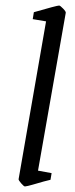

<svg xmlns="http://www.w3.org/2000/svg" viewBox="-20 -663 270 692"><path d="M47 -17 146 -586 98 -594 102 -619Q185 -643 193 -643Q197 -643 207.5 -632Q218 -621 217 -617L117 -48L166 -39L162 -15L138 -9Q117 -3 98 2.5Q79 8 70 9Q66 9 56.5 -2Q47 -13 47 -17Z"/></svg>

Font: Grenze Light
Style: Italic
Weight: 300
Italic angle: -10°
Designer: Renata Polastri
Foundry: Omnibus-Type
Version: Version 1.002; ttfautohint (v1.8)